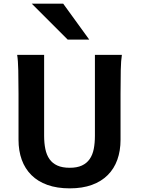

<svg xmlns="http://www.w3.org/2000/svg" viewBox="-20 -1011 768 1043"><path d="M642.1 -712.9Q637.2 -683.6 636 -630.1Q634.8 -576.7 634.8 -500.5V-251.5Q634.8 -191.9 617.4 -143.3Q600.1 -94.7 565.4 -60.1Q530.8 -25.4 479.2 -6.6Q427.7 12.2 358.9 12.2Q289.6 12.2 237.3 -6.6Q185.1 -25.4 150.4 -60.1Q115.7 -94.7 98.1 -143.3Q80.6 -191.9 80.6 -251.5V-500.5Q80.6 -572.8 79.3 -628.2Q78.1 -683.6 73.2 -712.9H219.7V-273.4Q219.7 -233.9 226.3 -201.7Q232.9 -169.4 248.8 -146.7Q264.6 -124 291.5 -111.8Q318.4 -99.6 358.9 -99.6Q398.4 -99.6 424.8 -111.8Q451.2 -124 467 -146.7Q482.9 -169.4 489.3 -201.7Q495.6 -233.9 495.6 -273.4V-712.9ZM323.2 -991.2 464.8 -795.9H347.7L152.3 -991.2Z"/></svg>

Font: Andika New Basic
Style: Bold
Weight: 700
Designer: Victor Gaultney, Annie Olsen, Pablo Ugerman
Foundry: SIL International
Version: Version 5.500; ttfautohint (v1.8.3)